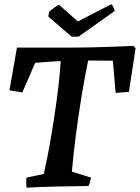

<svg xmlns="http://www.w3.org/2000/svg" viewBox="-20 -868 652 895"><path d="M104 7Q101 -18 103 -40L184 -57Q196 -108 208.5 -176.5Q221 -245 232.5 -319.5Q244 -394 252 -463Q260 -532 263 -583Q231 -582 199.5 -579.5Q168 -577 144 -575L84 -437Q69 -440 54 -442Q39 -444 24 -447L59 -646H306Q347 -646 398 -647Q449 -648 501.5 -650Q554 -652 602 -654L612 -642L581 -440Q565 -439 550 -437.5Q535 -436 519 -435L506 -585Q480 -585 449.5 -585.5Q419 -586 391 -586Q374 -505 359.5 -415.5Q345 -326 333.5 -237Q322 -148 315 -68L404 -40Q401 -19 393 -1Q317 0 244.5 1.5Q172 3 104 7ZM314 -697 205 -791 209 -813Q218 -822 232.5 -832Q247 -842 255 -846L343 -768L498 -848Q503 -847 508.5 -834.5Q514 -822 515 -817L346 -697Z"/></svg>

Font: Labrada SemiBold
Style: Italic
Weight: 600
Italic angle: -7°
Designer: Mercedes Jáuregui
Foundry: Omnibus-Type Team
Version: Version 1.000; ttfautohint (v1.8.4.7-5d5b)